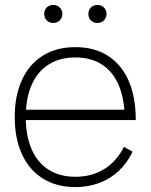

<svg xmlns="http://www.w3.org/2000/svg" viewBox="-20 -747 613 782"><path d="M40 -270Q40 -358 69.8 -422.2Q99.5 -486.5 155 -520.8Q210.5 -555 287 -555Q364 -555 419.2 -520Q474.5 -485 503.8 -418.2Q533 -351.5 533 -258H488V-272Q486 -349.5 462.2 -403.2Q438.5 -457 394 -485Q349.5 -513 287 -513Q223.5 -513 178 -484.2Q132.5 -455.5 108.8 -401Q85 -346.5 85 -270Q85 -193.5 108.8 -139Q132.5 -84.5 178 -55.8Q223.5 -27 287 -27Q353.5 -27 404.2 -58.2Q455 -89.5 485 -149L520 -129Q498 -83 463.5 -50.8Q429 -18.5 384.2 -1.8Q339.5 15 287 15Q211 15 155.2 -19.5Q99.5 -54 69.8 -118.2Q40 -182.5 40 -270ZM67 -300H507V-258H67ZM340 -690Q340 -700.5 344.8 -709Q349.5 -717.5 358 -722.2Q366.5 -727 377 -727Q387 -727 395.5 -722.2Q404 -717.5 409 -709Q414 -700.5 414 -690Q414 -680 409 -671.5Q404 -663 395.5 -658.2Q387 -653.5 377 -653.5Q366.5 -653.5 358 -658.2Q349.5 -663 344.8 -671.5Q340 -680 340 -690ZM160 -690Q160 -700.5 164.8 -709Q169.5 -717.5 178 -722.2Q186.5 -727 197 -727Q207 -727 215.5 -722.2Q224 -717.5 229 -709Q234 -700.5 234 -690Q234 -680 229 -671.5Q224 -663 215.5 -658.2Q207 -653.5 197 -653.5Q186.5 -653.5 178 -658.2Q169.5 -663 164.8 -671.5Q160 -680 160 -690Z"/></svg>

Font: Tap Sans
Style: Regular
Weight: 400
Designer: Tap Payments
Foundry: Tap Payments
Version: Version 1.001;Glyphs 3.1.2 (3151)